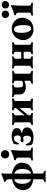

<svg xmlns="http://www.w3.org/2000/svg" viewBox="1486 -2186 969 3982"><g transform="rotate(-90 1971.0 -194.5)"><path d="M185 255Q185 242 208 234Q211 233 222.5 229Q234 225 239.5 217.5Q245 210 245 196V11Q141 -2 80.5 -55Q20 -108 20 -197Q20 -290 79.5 -349.5Q139 -409 245 -427V-492Q245 -554 200 -564Q189 -566 189 -580Q189 -593 199 -595Q233 -600 301 -631Q336 -646 342 -648Q351 -651 356 -651Q367 -651 367 -638L365 -615L362 -584V-429Q465 -414 527 -360Q589 -306 589 -226Q589 -133 532.5 -73Q476 -13 363 7V194Q363 211 370 218Q377 225 387 228Q397 231 400 232Q423 240 423 253Q423 260 418 264Q413 268 403 268Q379 268 345 266L301 265Q288 265 258 267Q235 270 205 270Q195 270 190 266Q185 262 185 255ZM245 -386Q197 -373 173.5 -329.5Q150 -286 150 -222Q150 -68 245 -35ZM458 -217Q458 -284 434.5 -324Q411 -364 362 -385L363 -33Q413 -49 435.5 -95Q458 -141 458 -217Z M629 -11Q629 -26 646 -31Q674 -38 684 -45.5Q694 -53 694 -68V-284Q694 -318 684 -331.5Q674 -345 651 -348Q645 -349 642 -354.5Q639 -360 639 -367Q639 -374 642.5 -379Q646 -384 651 -385Q697 -394 733 -408Q769 -422 816 -443Q834 -451 838 -451Q845 -451 848.5 -447Q852 -443 852 -437L847 -393Q839 -325 839 -288V-69Q839 -56 849 -48Q859 -40 887 -31Q896 -28 900.5 -24Q905 -20 905 -12Q905 2 890 2Q871 2 825 0Q781 -2 765 -2Q748 -2 708 0Q676 3 645 3Q639 3 634 -1Q629 -5 629 -11ZM677 -572Q677 -609 701.5 -634Q726 -659 761 -659Q798 -659 823 -634Q848 -609 848 -572Q848 -537 823 -512.5Q798 -488 761 -488Q727 -488 702 -513Q677 -538 677 -572Z M953 -38Q946 -73 946 -121Q946 -149 962 -149Q966 -149 971.5 -140Q977 -131 981 -120Q1014 -34 1089 -34Q1113 -34 1131 -56.5Q1149 -79 1149 -112Q1149 -151 1137.5 -175Q1126 -199 1099 -199Q1094 -199 1078.5 -194.5Q1063 -190 1052 -190Q1037 -190 1024.5 -197.5Q1012 -205 1012 -221Q1012 -252 1051 -252Q1057 -252 1071 -250Q1075 -250 1083.5 -248.5Q1092 -247 1101 -247Q1128 -247 1141 -266.5Q1154 -286 1154 -319Q1154 -355 1136 -373.5Q1118 -392 1095 -392Q1067 -392 1049.5 -379Q1032 -366 1013 -334Q1009 -327 1002.5 -313.5Q996 -300 990.5 -292.5Q985 -285 979 -285Q971 -285 969 -289.5Q967 -294 967 -304Q967 -340 974 -376Q976 -385 980.5 -393Q985 -401 992 -404Q1028 -419 1059.5 -427.5Q1091 -436 1140 -436Q1215 -436 1260.5 -409Q1306 -382 1306 -328Q1306 -287 1281 -266Q1256 -245 1214 -233Q1208 -231 1207.5 -227Q1207 -223 1213 -222Q1321 -199 1321 -119Q1321 -57 1263.5 -21.5Q1206 14 1119 14Q1059 14 1009.5 1.5Q960 -11 953 -38Z M1365 -12Q1365 -25 1388 -33Q1407 -39 1416 -46Q1425 -53 1425 -71V-354Q1425 -372 1416 -379Q1407 -386 1388 -392Q1365 -400 1365 -413Q1365 -419 1371.5 -423.5Q1378 -428 1385 -428Q1416 -428 1446 -425Q1484 -423 1500 -423Q1516 -423 1550 -425Q1577 -428 1607 -428Q1613 -428 1618 -423.5Q1623 -419 1623 -413Q1623 -399 1604 -392Q1585 -385 1577.5 -379Q1570 -373 1570 -355V-192Q1570 -177 1575 -177Q1579 -177 1585 -184L1714 -340Q1715 -341 1719 -346Q1723 -351 1723 -355Q1723 -373 1715.5 -379.5Q1708 -386 1689 -392Q1670 -399 1670 -413Q1670 -420 1675 -424Q1680 -428 1686 -428Q1717 -428 1745 -425Q1779 -423 1796 -423Q1812 -423 1848 -425Q1876 -428 1908 -428Q1914 -428 1919.5 -423.5Q1925 -419 1925 -413Q1925 -399 1905 -392Q1885 -386 1876.5 -379.5Q1868 -373 1868 -355V-70Q1868 -52 1876.5 -45.5Q1885 -39 1905 -33Q1925 -26 1925 -12Q1925 -6 1919.5 -1.5Q1914 3 1908 3Q1877 3 1848 0Q1812 -2 1796 -2Q1779 -2 1745 0Q1717 3 1686 3Q1680 3 1675 -1.5Q1670 -6 1670 -12Q1670 -26 1689 -33Q1708 -39 1715.5 -45.5Q1723 -52 1723 -70V-259Q1723 -265 1720 -266.5Q1717 -268 1714 -265L1583 -103Q1570 -88 1570 -70Q1570 -52 1577.5 -46Q1585 -40 1604 -33Q1623 -26 1623 -12Q1623 -6 1618 -1.5Q1613 3 1607 3Q1577 3 1550 0Q1516 -2 1500 -2Q1484 -2 1446 0Q1416 3 1385 3Q1378 3 1371.5 -1.5Q1365 -6 1365 -12Z M2223 -11Q2223 -26 2240 -31Q2268 -38 2278 -45.5Q2288 -53 2288 -68V-156Q2288 -165 2285 -169Q2282 -173 2277 -170Q2222 -145 2146 -145Q2087 -145 2045.5 -177.5Q2004 -210 2004 -272V-357Q2004 -373 1996 -380Q1988 -387 1962 -394Q1945 -399 1945 -414Q1945 -420 1950 -424Q1955 -428 1961 -428Q1991 -428 2021 -425Q2059 -423 2075 -423Q2092 -423 2132 -425Q2174 -427 2194 -427Q2209 -427 2209 -413Q2209 -405 2204.5 -401Q2200 -397 2191 -394Q2164 -386 2156.5 -378Q2149 -370 2149 -356V-275Q2149 -238 2163.5 -219.5Q2178 -201 2209 -201Q2233 -201 2247 -204.5Q2261 -208 2274 -219Q2288 -232 2288 -241V-357Q2288 -373 2280 -380Q2272 -387 2246 -394Q2229 -399 2229 -414Q2229 -420 2234 -424Q2239 -428 2245 -428Q2275 -428 2305 -425Q2343 -423 2359 -423Q2375 -423 2419 -425Q2465 -427 2484 -427Q2499 -427 2499 -413Q2499 -405 2494.5 -401Q2490 -397 2481 -394Q2453 -385 2443 -377Q2433 -369 2433 -356V-69Q2433 -56 2443 -48Q2453 -40 2481 -31Q2490 -28 2494.5 -24Q2499 -20 2499 -12Q2499 2 2484 2Q2465 2 2419 0Q2375 -2 2359 -2Q2342 -2 2302 0Q2270 3 2239 3Q2233 3 2228 -1Q2223 -5 2223 -11Z M2539 -12Q2539 -25 2562 -33Q2581 -39 2590 -46Q2599 -53 2599 -71V-354Q2599 -372 2590 -379Q2581 -386 2562 -392Q2539 -400 2539 -413Q2539 -419 2545.5 -423.5Q2552 -428 2559 -428Q2590 -428 2620 -425Q2658 -423 2674 -423Q2690 -423 2724 -425Q2751 -428 2781 -428Q2787 -428 2792 -423.5Q2797 -419 2797 -413Q2797 -399 2778 -392Q2759 -385 2751.5 -379Q2744 -373 2744 -355V-271Q2744 -252 2753 -245.5Q2762 -239 2778 -239H2854Q2871 -239 2879.5 -245.5Q2888 -252 2888 -271V-355Q2888 -373 2880.5 -379Q2873 -385 2854 -392Q2835 -399 2835 -413Q2835 -420 2840 -424Q2845 -428 2851 -428Q2881 -428 2910 -425Q2944 -423 2961 -423Q2977 -423 3013 -425Q3042 -428 3073 -428Q3079 -428 3084.5 -423.5Q3090 -419 3090 -413Q3090 -397 3070 -392Q3051 -387 3042 -380Q3033 -373 3033 -355V-70Q3033 -52 3041 -46Q3049 -40 3070 -33Q3090 -26 3090 -12Q3090 -6 3084.5 -1.5Q3079 3 3073 3Q3042 3 3013 0Q2977 -2 2961 -2Q2944 -2 2910 0Q2882 3 2851 3Q2845 3 2840 -1.5Q2835 -6 2835 -12Q2835 -28 2854 -33Q2872 -37 2880 -44.5Q2888 -52 2888 -70V-158Q2888 -177 2879.5 -183.5Q2871 -190 2854 -190H2778Q2762 -190 2753 -183.5Q2744 -177 2744 -158V-70Q2744 -52 2751.5 -46Q2759 -40 2778 -33Q2797 -26 2797 -12Q2797 -6 2792 -1.5Q2787 3 2781 3Q2751 3 2724 0Q2690 -2 2674 -2Q2658 -2 2620 0Q2590 3 2559 3Q2552 3 2545.5 -1.5Q2539 -6 2539 -12Z M3131 -197Q3131 -262 3163 -317Q3195 -372 3249.5 -404.5Q3304 -437 3370 -437Q3431 -437 3482.5 -408Q3534 -379 3564 -330.5Q3594 -282 3594 -226Q3594 -159 3566 -104.5Q3538 -50 3482.5 -18Q3427 14 3348 14Q3288 14 3238 -13Q3188 -40 3159.5 -88.5Q3131 -137 3131 -197ZM3420 -62Q3442 -99 3442 -202Q3442 -285 3418 -337.5Q3394 -390 3355 -390Q3329 -390 3312 -373Q3295 -356 3288.5 -319.5Q3282 -283 3282 -222Q3282 -174 3293 -130.5Q3304 -87 3323.5 -60Q3343 -33 3367 -33Q3402 -33 3420 -62Z M3635 -11Q3635 -26 3652 -31Q3680 -38 3690 -45.5Q3700 -53 3700 -68V-284Q3700 -318 3690 -331.5Q3680 -345 3657 -348Q3651 -349 3648 -354.5Q3645 -360 3645 -367Q3645 -374 3648.5 -379Q3652 -384 3657 -385Q3703 -394 3739 -408Q3775 -422 3822 -443Q3840 -451 3844 -451Q3851 -451 3854.5 -447Q3858 -443 3858 -437L3853 -393Q3845 -325 3845 -288V-69Q3845 -56 3855 -48Q3865 -40 3893 -31Q3902 -28 3906.5 -24Q3911 -20 3911 -12Q3911 2 3896 2Q3877 2 3831 0Q3787 -2 3771 -2Q3754 -2 3714 0Q3682 3 3651 3Q3645 3 3640 -1Q3635 -5 3635 -11ZM3588 -567Q3588 -600 3610 -622Q3632 -644 3664 -644Q3698 -644 3721 -622Q3744 -600 3744 -567Q3744 -536 3720.5 -513.5Q3697 -491 3664 -491Q3633 -491 3610.5 -513.5Q3588 -536 3588 -567ZM3786 -567Q3786 -600 3808 -622Q3830 -644 3862 -644Q3896 -644 3919 -622Q3942 -600 3942 -567Q3942 -536 3918.5 -513.5Q3895 -491 3862 -491Q3831 -491 3808.5 -513.5Q3786 -536 3786 -567Z"/></g></svg>

Font: EB Garamond ExtraBold
Style: Regular
Weight: 800
Designer: Georg Duffner and Octavio Pardo
Foundry: Georg Duffner
Version: Version 1.000